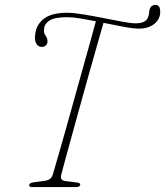

<svg xmlns="http://www.w3.org/2000/svg" viewBox="-20 -762 673 782"><path d="M229 -49Q223.5 -27.5 247 -24.5L294.5 -18.5Q308.5 -16.5 306.5 -8.5Q304.5 0 289.5 0H111Q97.5 0 99 -9Q99.5 -17 117.5 -19.5L159.5 -25Q175 -27 183.5 -33.2Q192 -39.5 196 -54.5Q204 -81 217.2 -127Q230.5 -173 246.8 -231Q263 -289 280.5 -351.8Q298 -414.5 315 -475.2Q332 -536 346.5 -588Q361 -640 370.5 -675.5Q337 -682 306.2 -687Q275.5 -692 253.5 -692Q202 -692 181.2 -678.2Q160.5 -664.5 159.5 -643.5Q157 -628 165.5 -616.8Q174 -605.5 173.5 -592Q173.5 -584 166.8 -577.2Q160 -570.5 149 -571Q135.5 -571.5 128 -584.2Q120.5 -597 123 -618Q126 -660 157.8 -685Q189.5 -710 252.5 -710Q278.5 -710 318.5 -703.5Q358.5 -697 401 -688.5Q443.5 -680 479 -673.5Q514.5 -667 532 -667Q573.5 -667 582.5 -690.5Q586.5 -699.5 587 -707.8Q587.5 -716 589 -722Q594.5 -742 613 -742Q633 -742 632.5 -713.5Q632.5 -684 608.5 -664.8Q584.5 -645.5 546.5 -645.5Q522 -645.5 483 -653Q444 -660.5 401.5 -669Q391.5 -633.5 376.5 -581.2Q361.5 -529 344.2 -467.5Q327 -406 309.5 -342.8Q292 -279.5 276 -221.8Q260 -164 247.8 -119Q235.5 -74 229 -49Z"/></svg>

Font: Fraunces 72pt Soft Thin
Style: Italic
Weight: 100
Italic angle: -16°
Version: Version 1.000;[0bf87f6ff]